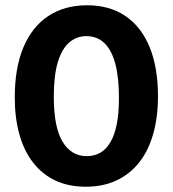

<svg xmlns="http://www.w3.org/2000/svg" viewBox="-20 -694 655 728"><path d="M305 14Q240 14 190 -9.5Q140 -33 105.5 -77.5Q71 -122 53.5 -184.5Q36 -247 36 -325Q36 -437 69 -515Q102 -593 163.5 -633.5Q225 -674 310 -674Q396 -674 456 -633Q516 -592 547.5 -515Q579 -438 579 -329Q579 -250 561 -186.5Q543 -123 508 -78.5Q473 -34 422 -10Q371 14 305 14ZM309 -102Q338 -102 360.5 -115Q383 -128 399 -155.5Q415 -183 423 -224.5Q431 -266 431 -323Q431 -399 417.5 -451Q404 -503 376.5 -530Q349 -557 307 -557Q270 -557 242 -532.5Q214 -508 199 -457.5Q184 -407 184 -328Q184 -271 192 -228.5Q200 -186 216.5 -158Q233 -130 256 -116Q279 -102 309 -102Z"/></svg>

Font: Bricolage Grotesque 72pt
Style: Bold
Weight: 700
Designer: Mathieu Triay
Foundry: Atelier Triay
Version: Version 1.001;gftools[0.9.33.dev8+g029e19f]